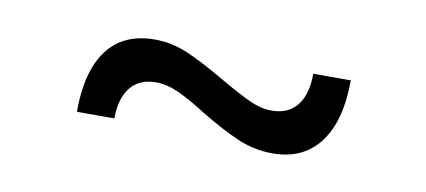

<svg xmlns="http://www.w3.org/2000/svg" viewBox="-30 -442 548 247"><g transform="rotate(10 244.5 -318.0)"><path d="M332 -259Q308 -259 286 -268.5Q264 -278 236 -295Q214 -309 198.5 -316Q183 -323 169 -323Q147 -323 135.5 -308.5Q124 -294 124 -268H75Q75 -321 96 -349Q117 -377 158 -377Q180 -377 201 -368Q222 -359 251 -342Q275 -328 291 -320.5Q307 -313 321 -313Q343 -313 354.5 -327.5Q366 -342 366 -369H415Q415 -316 393.5 -287.5Q372 -259 332 -259Z"/></g></svg>

Font: Gontserrat Light
Style: Regular
Weight: 300
Designer: Julieta Ulanovsky
Foundry: Julieta Ulanovsky
Version: Version 6.001